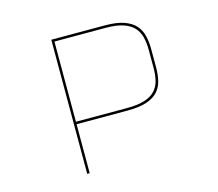

<svg xmlns="http://www.w3.org/2000/svg" viewBox="-83 -734 848 747"><g transform="rotate(-15 341.0 -360.0)"><path d="M397 -287H191V-90H181V-630H397Q444 -630 473.5 -619.5Q503 -609 519 -591Q535 -573 541 -548Q547 -523 547 -494V-420Q547 -391 541 -366.5Q535 -342 519 -324.5Q503 -307 473.5 -297Q444 -287 397 -287ZM191 -297H397Q441 -297 468.5 -306Q496 -315 511 -331.5Q526 -348 531.5 -370.5Q537 -393 537 -420V-494Q537 -521 531.5 -544Q526 -567 511 -584Q496 -601 468.5 -610.5Q441 -620 397 -620H191Z"/></g></svg>

Font: Bungee Hairline
Style: Regular
Weight: 400
Designer: David Jonathan Ross
Foundry: David Jonathan Ross
Version: Version 1.000;PS 1.0;hotconv 1.0.72;makeotf.lib2.5.5900